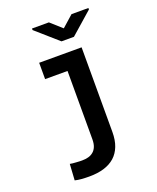

<svg xmlns="http://www.w3.org/2000/svg" viewBox="-170 -835 940 1148"><g transform="rotate(-20 300.0 -260.5)"><path d="M146.5 -528.3V-424.3H289.1V10.3Q289.1 38.1 281.5 56.9Q273.9 75.7 260.3 86.9Q246.6 98.6 228.5 103.5Q210.4 108.4 189.5 108.4Q184.1 108.4 173.8 108.2Q163.6 107.9 151.9 106.9Q140.1 106.4 129.2 105.2Q118.2 104 111.8 102.5L105.5 205.1Q115.2 207.5 125.2 209Q135.3 210.4 145.5 211.4Q158.2 212.4 170.9 212.9Q183.6 213.4 196.3 213.4Q248.5 213.4 289.3 201.2Q330.1 189 358.9 163.6Q386.7 138.7 401.6 100.6Q416.5 62.5 416.5 10.3V-528.3ZM355.5 -671.4 283.7 -735.4H176.3V-725.6L315.9 -603H395L535.2 -726.1V-735.4H427.7Z"/></g></svg>

Font: Roboto Mono SemiBold
Style: Regular
Weight: 600
Monospace: yes
Designer: Google
Version: Version 3.000